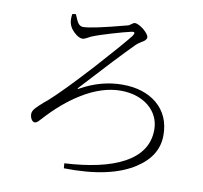

<svg xmlns="http://www.w3.org/2000/svg" viewBox="-82 -819 974 923"><g transform="rotate(10 405.0 -357.5)"><path d="M633 -58C699 -101 732 -156 732 -223C732 -287 710 -338 665 -376C622 -411 566 -429 497 -429C428 -429 361 -411 296 -375C285 -368 284 -371 292 -380C399 -497 477 -580 525 -628C530 -633 538 -639 549 -646C566 -655 574 -664 574 -673C574 -692 528 -731 503 -731C500 -731 495 -729 489 -724C482 -718 475 -714 468 -713C359 -684 290 -669 260 -669C251 -669 242 -674 235 -684C231 -690 226 -701 219 -718C218 -721 217 -723 216 -724L199 -721C196 -699 197 -682 202 -670C206 -657 215 -645 228 -633C242 -620 255 -613 268 -613C273 -613 281 -616 292 -622C300 -627 307 -630 312 -632C348 -647 454 -678 491 -686C502 -689 508 -688 509 -684C510 -681 508 -676 502 -667C475 -633 424 -574 349 -491C263 -397 199 -331 156 -293C152 -290 146 -285 139 -279C122 -264 110 -253 104 -246C93 -235 88 -224 88 -215C88 -206 90 -197 94 -190C99 -181 105 -177 112 -177C119 -177 127 -183 137 -195C138 -196 139 -197 140 -198C193 -257 248 -304 305 -339C370 -379 433 -399 494 -399C605 -399 684 -334 684 -242C684 -169 647 -113 573 -73C505 -36 409 -15 286 -8L288 16C439 19 554 -6 633 -58Z"/></g></svg>

Font: AllPunType ExtraLight
Style: Regular
Weight: 280
Version: 1.0